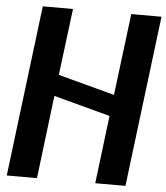

<svg xmlns="http://www.w3.org/2000/svg" viewBox="-58 -911 831 962"><g transform="rotate(5 357.5 -430.0)"><path d="M164 0 215 -418 499 -342 457 0H609L715 -860H563L512 -449L228 -525L270 -860H118L12 0Z"/></g></svg>

Font: Ny Stormning
Style: SvKr
Weight: 900
Designer: Robert Jablonski, Mew Too
Foundry: Cannot Into Space Fonts
Version: Version 0.90